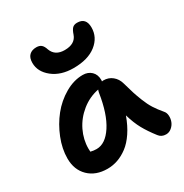

<svg xmlns="http://www.w3.org/2000/svg" viewBox="-181 -893 1024 1071"><g transform="rotate(-30 331.5 -357.5)"><path d="M321.8 -543Q240.2 -543 188.2 -584.5Q136.2 -626 136.2 -683.1Q136.2 -715.8 152.8 -731.9Q169.4 -748 198.2 -748Q218.3 -748 230 -738.3Q241.7 -728.5 249 -705.1Q267.6 -654.8 329.1 -654.8Q397 -654.8 414.1 -705.1Q422.9 -731.4 433.6 -742.2Q444.3 -752.9 463.9 -752.9Q521 -752.9 521 -689.9Q521 -626.5 468 -584.7Q415 -543 321.8 -543ZM205.1 38.1Q129.9 38.1 84.5 -6.1Q39.1 -50.3 39.1 -123Q39.1 -185.1 64.9 -250.2Q90.8 -315.4 132.3 -367.2Q173.8 -418.9 230.7 -451.9Q287.6 -484.9 345.2 -484.9Q378.9 -484.9 400.4 -464.4Q421.9 -443.8 421.9 -408.2Q421.9 -401.9 420.9 -399.9Q423.8 -400.9 430.2 -400.9Q463.4 -400.9 487.3 -381.3Q511.2 -361.8 520 -330.1Q534.7 -278.3 541.3 -257.6Q547.9 -236.8 562 -200.7Q576.2 -164.6 593.5 -137.2Q610.8 -109.9 636.2 -80.1Q647.5 -67.9 648.7 -47.9Q649.9 -27.8 642.6 -9.5Q635.3 8.8 619.4 22Q603.5 35.2 584 35.2Q554.2 35.2 538.1 13.2Q502.4 -32.7 480.5 -72.5Q458.5 -112.3 441.9 -168.9Q421.9 -113.3 394.3 -72.3Q366.7 -31.2 335.4 -7.8Q304.2 15.6 271.7 26.9Q239.3 38.1 205.1 38.1ZM168 -112.8Q168 -98.6 168.9 -92.8Q187.5 -87.9 207 -87.9Q264.2 -87.9 309.8 -157.5Q355.5 -227.1 375 -354Q376.5 -362.3 379.9 -371.1Q318.4 -358.9 269.5 -319.3Q220.7 -279.8 194.3 -225.3Q168 -170.9 168 -112.8Z"/></g></svg>

Font: Shantell Sans Bouncy
Style: Regular
Weight: 600
Designer: Stephen Nixon, Anya Danilova, Shantell Martin
Foundry: Arrow Type
Version: Version 1.006;[9816181b4]